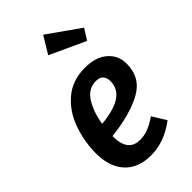

<svg xmlns="http://www.w3.org/2000/svg" viewBox="-251 -892 984 984"><g transform="rotate(-45 241.5 -399.5)"><path d="M470 -407Q470 -305 384.5 -258Q299 -211 156 -195V-191Q156 -81 243 -81Q274 -81 303.5 -92.5Q333 -104 367 -128L413 -53Q323 15 227 15Q134 15 83.5 -40Q33 -95 33 -194Q34 -280 62.5 -360Q91 -440 152 -491.5Q213 -543 304 -543Q382 -543 426 -504.5Q470 -466 470 -407ZM348 -402Q348 -426 335.5 -440.5Q323 -455 295 -455Q240 -455 207.5 -404Q175 -353 163 -277Q258 -286 303 -317Q348 -348 348 -402ZM446 -691 409 -632 216 -721 272 -814Z"/></g></svg>

Font: Fira Sans Condensed Medium
Style: Italic
Weight: 500
Width: 3
Italic angle: -8°
Designer: bBox Type GmbH & Carrois Corporate GbR & Edenspiekermann AG
Foundry: bBox Type GmbH & Carrois Corporate GbR & Edenspiekermann AG
Version: Version 4.301